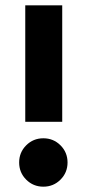

<svg xmlns="http://www.w3.org/2000/svg" viewBox="-20 -694 329 722"><path d="M207.5 -147.5Q234 -121 234 -83Q234 -45 207.5 -18.5Q181 8 143 8Q105 8 78.5 -18.5Q52 -45 52 -83Q52 -121 78.5 -147.5Q105 -174 143 -174Q181 -174 207.5 -147.5ZM214 -236H75V-674H214Z"/></svg>

Font: Hind Mysuru
Style: Bold
Weight: 700
Designer: Manushi Parikh, Hitesh Malaviya
Foundry: Indian Type Foundry
Version: Version 0.703;PS 1.0;hotconv 1.0.86;makeotf.lib2.5.63406